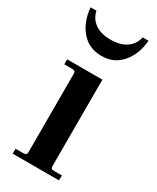

<svg xmlns="http://www.w3.org/2000/svg" viewBox="-181 -749 658 804"><g transform="rotate(30 148.0 -347.0)"><path d="M200.2 -456.1V-40Q200.2 -30.8 203.4 -27.3Q206.5 -23.9 215.8 -23.9H253.9V0H29.8V-23.9H67.9Q77.1 -23.9 80.6 -27.3Q84 -30.8 84 -40V-416Q84 -425.3 80.6 -428.7Q77.1 -432.1 67.9 -432.1H29.8V-456.1ZM5.9 -693.8H34.2Q41.5 -658.7 70.3 -638.4Q99.1 -618.2 146 -618.2Q192.9 -618.2 221.7 -638.4Q250.5 -658.7 257.8 -693.8H286.1Q280.3 -626 243.2 -583Q206.1 -540 146 -540Q85.9 -540 48.8 -583Q11.7 -626 5.9 -693.8Z"/></g></svg>

Font: Flanker Steampunk
Style: Bold
Weight: 700
Designer: Alexey Kryukov, Leonardo Di Lena
Foundry: Alexey Kryukov, Leonardo Di Lena
Version: 1.210